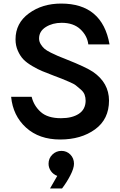

<svg xmlns="http://www.w3.org/2000/svg" viewBox="-20 -780 681 1087"><path d="M320.8 9.8Q201.7 9.8 127.4 -57.6Q53.2 -125 43 -231.9H159.2Q171.4 -181.2 210.7 -146Q250 -110.8 325.2 -110.8Q388.2 -110.8 426 -135.5Q463.9 -160.2 464.8 -209Q464.8 -228 459 -243.9Q453.1 -259.8 436.5 -273.9Q419.9 -288.1 409.4 -296.6Q398.9 -305.2 369.4 -317.6Q339.8 -330.1 329.3 -334.5Q318.8 -338.9 283.2 -352.1Q244.1 -367.2 219.5 -377.2Q194.8 -387.2 162.8 -406Q130.9 -424.8 112.5 -443.8Q94.2 -462.9 81.1 -492.4Q67.9 -522 67.9 -557.1Q67.9 -648.9 143.6 -704.3Q219.2 -759.8 326.2 -759.8Q559.1 -759.8 600.1 -528.8H480Q474.1 -577.6 435.1 -614.3Q396 -650.9 329.1 -650.9Q277.3 -650.9 239.3 -627Q201.2 -603 201.2 -562Q201.2 -544.9 210.7 -529.5Q220.2 -514.2 231.7 -504.2Q243.2 -494.1 268.1 -481.7Q293 -469.2 308.1 -463.1Q323.2 -457 356 -443.8Q466.8 -399.9 506.8 -373Q596.7 -311 597.2 -210.9Q597.2 -105 518.1 -47.6Q439 9.8 320.8 9.8ZM304.2 215.8Q282.2 208 268.6 189Q254.9 169.9 254.9 147Q254.9 116.2 276.4 95.2Q297.9 74.2 327.9 74.2Q357.9 74.2 378.4 95.2Q398.9 116.2 398.9 147Q398.9 172.9 377.9 213.4Q356.9 253.9 331.1 287.1H263.2Z"/></svg>

Font: Oakes Grotesk
Style: SemiBold
Weight: 600
Designer: Samuel Oakes
Foundry: Samuel Oakes
Version: Version 1.0 | wf-rip DC20170320